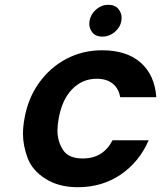

<svg xmlns="http://www.w3.org/2000/svg" viewBox="-20 -773 673 802"><path d="M408 -620Q380 -620 366.5 -636.5Q353 -653 353 -673Q353 -679 354 -686Q359 -714 381.5 -733.5Q404 -753 432 -753Q460 -753 474 -736Q488 -719 488 -699Q488 -693 487 -686Q482 -658 459 -639Q436 -620 408 -620ZM82 -277Q97 -363 143.5 -427.5Q190 -492 258 -527.5Q326 -563 406 -563Q509 -563 567.5 -511.5Q626 -460 633 -367H482Q476 -403 451 -423.5Q426 -444 384 -444Q324 -444 281.5 -400.5Q239 -357 225 -277Q220 -250 220 -228Q220 -183 243 -147Q266 -111 326 -111Q411 -111 450 -187H601Q562 -97 484.5 -44Q407 9 305 9Q225 9 169.5 -26.5Q114 -62 95 -114Q76 -166 76 -213Q76 -243 82 -277Z"/></svg>

Font: Fz Poppins SemBd
Style: Italic
Weight: 600
Italic angle: -10°
Designer: Ninad Kale (Devanagari), Jonny Pinhorn (Latin)
Foundry: Indian Type Foundry
Version: Vit hóa bi Vntype.Com & FontZin.Com